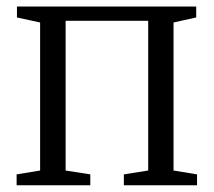

<svg xmlns="http://www.w3.org/2000/svg" viewBox="-20 -552 637 572"><path d="M29.5 0V-32.5L99.5 -44V-485L30.5 -500V-532.5H564.5V-500L497 -485V-44L567 -32.5V0H349V-32.5L421.5 -44V-490H175.5V-44L249 -32.5V0Z"/></svg>

Font: Merriweather 72pt Light
Style: Regular
Weight: 300
Version: Version 2.100